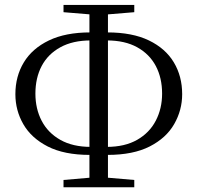

<svg xmlns="http://www.w3.org/2000/svg" viewBox="-20 -762 818 795"><path d="M351.7 -120.6Q245.8 -120.6 177.7 -155.5Q109.6 -190.4 76.7 -247.6Q43.7 -304.8 43.7 -371.8Q43.7 -445.9 78.6 -503.6Q113.5 -561.4 182.6 -594.6Q251.6 -627.8 353.5 -627.8H388.4V-594.6H355.9Q281.3 -594.6 230 -566.3Q178.6 -538.1 152.6 -488.8Q126.6 -439.4 126.6 -374.4Q126.6 -311.5 152.6 -261.7Q178.6 -211.8 230 -182.8Q281.3 -153.8 355.9 -153.8H388.4V-120.6ZM389.4 -120.6V-153.8H421.9Q496.7 -153.8 547.9 -183Q599.2 -212.3 625.2 -262.6Q651.2 -312.9 651.2 -374.4Q651.2 -439.2 625.2 -488.6Q599.2 -537.9 548.2 -566.2Q497.3 -594.6 421.9 -594.6H389.4V-627.8H424.3Q528 -627.8 596.6 -594.6Q665.3 -561.4 699.8 -503.7Q734.3 -446.1 734.3 -372.1Q734.3 -306 701.3 -248.3Q668.4 -190.6 599.9 -155.6Q531.4 -120.6 425.5 -120.6ZM243 13.5V-16.8L379.7 -28.6H398.3L536 -16.8V13.5ZM379.7 -700.2 243 -711.5V-741.5H536V-711.5L399.3 -700.2ZM350.3 13.5V-741.5H427V13.5Z"/></svg>

Font: Noto Serif KR
Style: Regular
Weight: 200
Designer: Ryoko NISHIZUKA 西塚涼子 (kana & ideographs); Frank Grießhammer (Latin, Greek & Cyrillic); Wenlong ZHANG 张文龙 (bopomofo); San
Foundry: Adobe
Version: Version 2.001;hotconv 1.1.0;makeotfexe 2.6.0